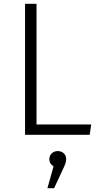

<svg xmlns="http://www.w3.org/2000/svg" viewBox="-20 -705 517 1004"><path d="M171 -685H111V0H449L457 -54H171ZM282 85C257 85 238 103 238 127C238 144 246 156 260 165L228 279H263L303 193C321 156 326 143 326 127C326 103 308 85 282 85Z"/></svg>

Font: FiraGO Light
Style: Regular
Weight: 300
Designer: bBox Type
Foundry: bBox Type GmbH
Version: Version 1.001;PS 001.001;hotconv 1.0.88;makeotf.lib2.5.64775